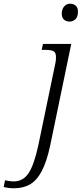

<svg xmlns="http://www.w3.org/2000/svg" viewBox="-160 -772 443 1032"><path d="M214 -656Q196 -656 184 -666.5Q172 -677 172 -698Q172 -722 184.5 -737Q197 -752 217 -752Q235 -752 247 -741.5Q259 -731 259 -710Q259 -680 245 -668Q231 -656 214 -656ZM-85 240Q-101 240 -115.5 238Q-130 236 -140 233L-133 197Q-124 199 -111 201Q-98 203 -86 203Q-36 203 -6.5 159Q23 115 46 9L137 -429Q139 -437 140 -446.5Q141 -456 141 -464Q141 -490 127.5 -497Q114 -504 81 -504H64L71 -536H223L110 9Q91 98 64 148.5Q37 199 0.5 219.5Q-36 240 -85 240Z"/></svg>

Font: Noto Serif Light
Style: Italic
Weight: 300
Italic angle: -12°
Designer: Monotype Design Team
Foundry: Monotype Imaging Inc.
Version: Version 2.013